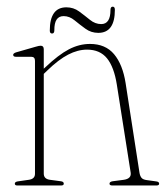

<svg xmlns="http://www.w3.org/2000/svg" viewBox="-20 -570 509 590"><path d="M114.5 -418.5V-359L119 -363Q160 -402 191.8 -418.5Q223.5 -435 256.5 -435Q304 -435 330.5 -403.5Q357 -372 366 -314.5L408.5 -40Q410 -30 414.5 -24Q419 -18 431.5 -16.5L460.5 -12.5Q469 -11.5 469 -5.5Q469 0 460.5 0H325.5Q316.5 0 316.5 -5.5Q316.5 -11.5 326 -13L360.5 -17.5Q384.5 -21 381.5 -40L339 -310Q330.5 -364 308.8 -390.8Q287 -417.5 247.5 -417.5Q219 -417.5 189.5 -402.2Q160 -387 125.5 -353.5L114.5 -343V-36.5Q114.5 -20 133.5 -17.5L167 -13Q176 -12 176 -5.5Q176 0 167.5 0H33.5Q25.5 0 25.5 -5.5Q25.5 -11 34 -12.5L68.5 -17.5Q87.5 -20 87.5 -36V-383Q87.5 -395.5 76 -395.5H29Q20.5 -395.5 20.5 -401.5Q20.5 -406 29 -409L90 -426.5Q100 -429.5 105 -429.5Q114.5 -429.5 114.5 -418.5ZM282 -469Q260 -469 242.5 -481.8Q225 -494.5 209.2 -507.5Q193.5 -520.5 175.5 -520.5Q146.5 -520.5 147 -477Q147 -467 140 -467Q133 -467 133 -476Q133 -547.5 184 -547.5Q206 -547.5 223.2 -534.8Q240.5 -522 256.5 -509Q272.5 -496 291 -496Q319.5 -496 319.5 -539.5Q319.5 -549.5 326.5 -549.5Q333 -549.5 333 -540Q333 -469 282 -469Z"/></svg>

Font: Fraunces 144pt S050 Thin
Style: Regular
Weight: 100
Version: Version 1.000; ttfautohint (v1.8.3)